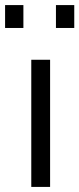

<svg xmlns="http://www.w3.org/2000/svg" viewBox="-28 -735 312 755"><path d="M-8 -625H64V-715H-8ZM192 -625H264V-715H192ZM95 0H169V-500H95Z"/></svg>

Font: TitilliumText22L
Style: 400 wt
Weight: 400
Designer: Campivisivi
Foundry: Campivisivi
Version: 1.000